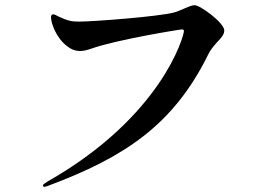

<svg xmlns="http://www.w3.org/2000/svg" viewBox="-20 -707 1040 738"><path d="M151 11C155 11 161 9 168 6C456 -102 646 -225 780 -497C803 -544 842 -561 842 -590C842 -619 750 -687 728 -687C709 -687 676 -666 649 -659C588 -643 339 -624 284 -624C257 -624 242 -626 204 -644C195 -649 189 -652 184 -652C180 -652 176 -648 176 -641C176 -618 196 -562 236 -531C252 -518 268 -511 288 -511C300 -511 314 -514 331 -520C426 -554 671 -594 680 -594C685 -594 687 -591 687 -588C687 -568 601 -259 164 -10C151 -2 145 2 145 6C145 9 147 11 151 11Z"/></svg>

Font: Shippori Mincho OTF
Style: Bold
Weight: 800
Designer: FONTDASU
Foundry: FONTDASU / Google Inc. / but / Adobe
Version: Version 3.300;hotconv 1.0.109;makeotfexe 2.5.65596